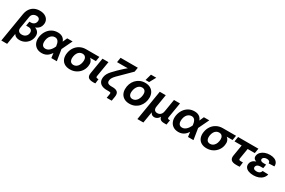

<svg xmlns="http://www.w3.org/2000/svg" viewBox="133 -2271 5954 4006"><g transform="rotate(30 3110.5 -268.0)"><path d="M-23.4 204.1 92.3 -494.1Q105.5 -574.2 143.1 -628.4Q180.7 -682.6 237.5 -710Q294.4 -737.3 365.7 -737.3Q438 -737.3 489 -711.2Q540 -685.1 564.2 -638.7Q588.4 -592.3 578.6 -531.2Q570.3 -481 543.2 -447Q516.1 -413.1 472.9 -393.3Q429.7 -373.5 371.6 -365.7L377.4 -400.9Q421.4 -396 456.5 -382.1Q491.7 -368.2 515.6 -344.7Q539.6 -321.3 549.3 -287.4Q559.1 -253.4 551.8 -208Q541 -143.6 504.6 -95Q468.3 -46.4 414.3 -19.3Q360.4 7.8 297.4 7.8Q253.4 7.8 220.5 -6.3Q187.5 -20.5 168.5 -47.6Q149.4 -74.7 145 -113.3L169.9 -117.7L116.7 204.1ZM282.7 -114.7Q318.4 -114.7 345.9 -127.4Q373.5 -140.1 391.6 -163.8Q409.7 -187.5 415 -219.7Q422.9 -267.6 398.9 -295.7Q375 -323.7 326.2 -323.7H270L287.6 -428.7H322.3Q353 -428.7 377 -439.7Q400.9 -450.7 416.5 -471.4Q432.1 -492.2 436.5 -520.5Q443.8 -561.5 421.9 -585.9Q399.9 -610.4 355 -610.4Q323.7 -610.4 298.6 -598.6Q273.4 -586.9 257.1 -565.9Q240.7 -544.9 235.8 -516.1L187 -221.2Q181.6 -189.9 191.2 -165.8Q200.7 -141.6 223.9 -128.2Q247.1 -114.7 282.7 -114.7Z M835 11.7Q758.8 11.7 706.1 -23.4Q653.3 -58.6 630.6 -119.9Q607.9 -181.2 620.6 -260.3Q634.3 -339.8 674.8 -401.4Q715.3 -462.9 777.6 -497.8Q839.8 -532.7 918.5 -532.7Q964.8 -532.7 999 -519.8Q1033.2 -506.8 1056.2 -483.4Q1079.1 -460 1092.5 -428.2Q1106 -396.5 1111.3 -358.9H1142.6L1151.9 -275.4L1195.8 0H1064L1028.8 -262.2Q1024.9 -297.9 1016.6 -326.4Q1008.3 -355 994.9 -374.8Q981.4 -394.5 961.7 -405.3Q941.9 -416 914.6 -416Q877.4 -416 846.7 -397Q815.9 -377.9 795.2 -343.5Q774.4 -309.1 766.6 -261.2Q759.3 -213.9 766.6 -179Q773.9 -144 796.6 -125Q819.3 -106 856 -106Q883.8 -106 908.9 -117.2Q934.1 -128.4 956.1 -148.9Q978 -169.4 996.3 -197.5Q1014.6 -225.6 1028.8 -259.3L1145 -522.5H1274.9L1148.4 -259.3L1109.4 -168H1078.1Q1058.6 -128.4 1035.2 -95.5Q1011.7 -62.5 982.7 -38.6Q953.6 -14.6 917 -1.5Q880.4 11.7 835 11.7Z M1514.2 11.7Q1435.1 11.7 1381.1 -21.5Q1327.1 -54.7 1304.4 -115Q1281.7 -175.3 1294.9 -255.9Q1308.6 -336.9 1350.8 -396.5Q1393.1 -456.1 1457.5 -489.3Q1522 -522.5 1600.6 -522.5H1919.4L1900.9 -409.7H1680.2L1582.5 -405.8Q1546.9 -405.8 1517.8 -388.2Q1488.8 -370.6 1469 -337.2Q1449.2 -303.7 1440.9 -255.9Q1433.6 -209 1441.9 -175Q1450.2 -141.1 1473.1 -123Q1496.1 -105 1531.7 -105Q1567.9 -105 1597.4 -123Q1627 -141.1 1647.2 -175Q1667.5 -209 1675.3 -255.9Q1683.1 -303.7 1674.6 -337.2Q1666 -370.6 1643.1 -388.2Q1620.1 -405.8 1584.5 -405.8L1590.8 -454.6Q1644 -454.6 1689.5 -442.6Q1734.9 -430.7 1766.8 -405Q1798.8 -379.4 1812.5 -338.4Q1826.2 -297.4 1816.4 -239.3Q1804.7 -167 1762.9 -110.4Q1721.2 -53.7 1657.2 -21Q1593.3 11.7 1514.2 11.7Z M2073.7 1Q1986.3 1 1952.6 -32.2Q1918.9 -65.4 1931.2 -140.1L1994.6 -522.5H2138.7L2077.6 -155.3Q2073.7 -130.9 2081.8 -120.8Q2089.8 -110.8 2113.8 -110.8Q2120.1 -110.8 2126 -110.8Q2131.8 -110.8 2136.2 -111.3L2123.5 -2Q2112.8 -1 2100.1 0Q2087.4 1 2073.7 1Z M2478.5 140.1 2493.7 50.3Q2497.6 28.3 2494.9 17.6Q2492.2 6.8 2480.7 3.4Q2469.2 0 2445.3 0H2399.4Q2326.7 0 2278.3 -23.7Q2230 -47.4 2209.5 -92.3Q2189 -137.2 2199.2 -200.7Q2206.5 -244.6 2228 -282.7Q2249.5 -320.8 2286.6 -361.8Q2323.7 -402.8 2377.9 -456.5L2460 -534.2Q2476.1 -549.8 2495.4 -566.7Q2514.6 -583.5 2535.2 -600.3Q2555.7 -617.2 2575.9 -633.5Q2596.2 -649.9 2614.3 -664.1L2608.4 -617.2Q2587.9 -615.7 2565.4 -615Q2543 -614.3 2520.3 -613.5Q2497.6 -612.8 2474.9 -612.5Q2452.1 -612.3 2430.7 -612.3H2293.5L2312.5 -727.5H2727.5L2710.9 -624.5L2516.6 -431.6Q2458.5 -375.5 2421.6 -337.9Q2384.8 -300.3 2365.5 -270.3Q2346.2 -240.2 2340.3 -206.5Q2335 -173.3 2345.7 -152.8Q2356.4 -132.3 2381.6 -123.3Q2406.7 -114.3 2444.3 -114.3H2473.6Q2555.7 -114.3 2592.8 -79.1Q2629.9 -43.9 2616.2 37.6L2599.1 140.1Z M2947.3 11.7Q2876.5 11.7 2825 -15.9Q2773.4 -43.5 2745.8 -93.5Q2718.3 -143.6 2718.3 -210.9Q2718.3 -276.4 2739.7 -334.7Q2761.2 -393.1 2801.5 -437.5Q2841.8 -481.9 2897.7 -507.6Q2953.6 -533.2 3022 -533.2Q3093.3 -533.2 3144.5 -505.4Q3195.8 -477.5 3223.6 -427.5Q3251.5 -377.4 3251.5 -309.6Q3251.5 -246.1 3230.5 -188Q3209.5 -129.9 3169.7 -85Q3129.9 -40 3073.7 -14.2Q3017.6 11.7 2947.3 11.7ZM2955.1 -105Q2992.7 -105 3021.2 -123.8Q3049.8 -142.6 3068.8 -173.1Q3087.9 -203.6 3097.4 -240Q3106.9 -276.4 3106.9 -311.5Q3106.9 -344.7 3095.7 -368.2Q3084.5 -391.6 3063.7 -404.1Q3043 -416.5 3014.6 -416.5Q2977.1 -416.5 2948.7 -397.9Q2920.4 -379.4 2901.1 -348.9Q2881.8 -318.4 2872.1 -281.7Q2862.3 -245.1 2862.3 -209.5Q2862.3 -160.2 2887.5 -132.6Q2912.6 -105 2955.1 -105ZM2994.6 -586.9 3037.1 -739.7H3165L3081.1 -586.9Z M3254.9 204.1 3375 -522.5H3519L3469.7 -223.1Q3463.4 -185.1 3471.7 -159.7Q3480 -134.3 3500.5 -121.8Q3521 -109.4 3550.8 -109.4Q3581.1 -109.4 3605 -121.8Q3628.9 -134.3 3645.3 -159.7Q3661.6 -185.1 3668 -223.1L3717.3 -522.5H3861.8L3800.3 -153.3Q3796.9 -132.8 3805.2 -123.3Q3813.5 -113.8 3835.4 -113.8H3856.9L3838.4 0H3777.8Q3706.5 0 3677.7 -35.9Q3648.9 -71.8 3660.2 -139.2L3668.5 -188.5H3692.4Q3683.6 -133.8 3666 -98.1Q3648.4 -62.5 3626.5 -42Q3604.5 -21.5 3581.1 -12.9Q3557.6 -4.4 3537.1 -4.4Q3515.6 -4.4 3494.6 -12.9Q3473.6 -21.5 3458.3 -42Q3442.9 -62.5 3437 -98.1Q3431.2 -133.8 3439.9 -188.5H3463.9L3398.9 204.1Z M4127.4 11.7Q4051.3 11.7 3998.5 -23.4Q3945.8 -58.6 3923.1 -119.9Q3900.4 -181.2 3913.1 -260.3Q3926.8 -339.8 3967.3 -401.4Q4007.8 -462.9 4070.1 -497.8Q4132.3 -532.7 4210.9 -532.7Q4257.3 -532.7 4291.5 -519.8Q4325.7 -506.8 4348.6 -483.4Q4371.6 -460 4385 -428.2Q4398.4 -396.5 4403.8 -358.9H4435.1L4444.3 -275.4L4488.3 0H4356.4L4321.3 -262.2Q4317.4 -297.9 4309.1 -326.4Q4300.8 -355 4287.4 -374.8Q4273.9 -394.5 4254.2 -405.3Q4234.4 -416 4207 -416Q4169.9 -416 4139.2 -397Q4108.4 -377.9 4087.6 -343.5Q4066.9 -309.1 4059.1 -261.2Q4051.8 -213.9 4059.1 -179Q4066.4 -144 4089.1 -125Q4111.8 -106 4148.4 -106Q4176.3 -106 4201.4 -117.2Q4226.6 -128.4 4248.5 -148.9Q4270.5 -169.4 4288.8 -197.5Q4307.1 -225.6 4321.3 -259.3L4437.5 -522.5H4567.4L4440.9 -259.3L4401.9 -168H4370.6Q4351.1 -128.4 4327.6 -95.5Q4304.2 -62.5 4275.1 -38.6Q4246.1 -14.6 4209.5 -1.5Q4172.9 11.7 4127.4 11.7Z M4806.6 11.7Q4727.5 11.7 4673.6 -21.5Q4619.6 -54.7 4596.9 -115Q4574.2 -175.3 4587.4 -255.9Q4601.1 -336.9 4643.3 -396.5Q4685.5 -456.1 4750 -489.3Q4814.5 -522.5 4893.1 -522.5H5211.9L5193.4 -409.7H4972.7L4875 -405.8Q4839.4 -405.8 4810.3 -388.2Q4781.2 -370.6 4761.5 -337.2Q4741.7 -303.7 4733.4 -255.9Q4726.1 -209 4734.4 -175Q4742.7 -141.1 4765.6 -123Q4788.6 -105 4824.2 -105Q4860.4 -105 4889.9 -123Q4919.4 -141.1 4939.7 -175Q4960 -209 4967.8 -255.9Q4975.6 -303.7 4967 -337.2Q4958.5 -370.6 4935.5 -388.2Q4912.6 -405.8 4877 -405.8L4883.3 -454.6Q4936.5 -454.6 4981.9 -442.6Q5027.3 -430.7 5059.3 -405Q5091.3 -379.4 5105 -338.4Q5118.7 -297.4 5108.9 -239.3Q5097.2 -167 5055.4 -110.4Q5013.7 -53.7 4949.7 -21Q4885.7 11.7 4806.6 11.7Z M5514.2 1.5Q5429.7 1.5 5394.5 -33.2Q5359.4 -67.9 5371.1 -139.2L5415 -405.8H5242.7L5261.7 -522.5H5751L5731.4 -405.8H5559.6L5518.6 -159.2Q5514.2 -133.3 5523.2 -122.8Q5532.2 -112.3 5561 -112.3Q5573.7 -112.3 5587.9 -112.5Q5602.1 -112.8 5614.3 -113.3L5600.6 -1Q5578.6 0.5 5557.1 1Q5535.6 1.5 5514.2 1.5Z M5933.6 11.2Q5868.2 11.2 5818.4 -7.3Q5768.6 -25.9 5743.7 -61.8Q5718.8 -97.7 5727.1 -148.4Q5733.4 -186 5755.1 -212.2Q5776.9 -238.3 5810.8 -254.6Q5844.7 -271 5887.5 -278.3Q5930.2 -285.6 5978 -285.6H6051.8L6041 -222.2H5974.1Q5946.3 -222.2 5924.6 -214.6Q5902.8 -207 5889.2 -192.6Q5875.5 -178.2 5872.1 -157.7Q5866.7 -127.4 5888.2 -109.9Q5909.7 -92.3 5953.1 -92.3Q5982.4 -92.3 6003.9 -100.6Q6025.4 -108.9 6039.6 -125.2Q6053.7 -141.6 6060.5 -164.6L6198.2 -159.7Q6185.1 -106.4 6148.9 -68.1Q6112.8 -29.8 6057.9 -9.3Q6002.9 11.2 5933.6 11.2ZM5978 -252.9Q5926.8 -252.9 5886.5 -259Q5846.2 -265.1 5819.6 -278.8Q5793 -292.5 5781.7 -315.4Q5770.5 -338.4 5776.4 -372.6Q5784.7 -421.4 5819.8 -457.5Q5855 -493.7 5909.2 -513.4Q5963.4 -533.2 6027.8 -533.2Q6090.3 -533.2 6135.7 -514.2Q6181.2 -495.1 6204.8 -458.7Q6228.5 -422.4 6224.6 -369.6L6088.9 -364.3Q6090.8 -395 6070.8 -412.1Q6050.8 -429.2 6011.7 -429.2Q5973.6 -429.2 5946.8 -413.1Q5919.9 -397 5915.5 -370.6Q5912.1 -346.7 5931.2 -330.8Q5950.2 -314.9 5992.2 -314.9H6056.2L6045.9 -252.9Z"/></g></svg>

Font: Inter 28pt
Style: Bold Italic
Weight: 700
Italic angle: -9.3988°
Designer: Rasmus Andersson
Foundry: rsms
Version: Version 4.001;git-66647c0bb